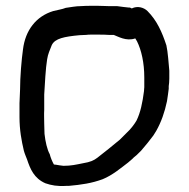

<svg xmlns="http://www.w3.org/2000/svg" viewBox="-20 -646 648 660"><path d="M47 -244C47 -199 54 -162 62 -128C65 -117 70 -106 73 -98C84 -65 97 -33 136 -16C156 -9 178 -5 207 -7H216C260 -11 295 -16 333 -30C367 -44 395 -68 420 -87L434 -99C438 -103 442 -107 445 -109C452 -114 457 -121 465 -128C480 -145 495 -164 507 -180L517 -196C534 -226 546 -260 554 -298C557 -314 558 -328 560 -341V-350C561 -356 562 -366 562 -376V-403C560 -424 557 -469 552 -490C537 -536 519 -576 487 -608C475 -620 453 -627 433 -617C432 -617 428 -620 426 -620H423C419 -620 389 -624 382 -625H352C343 -625 330 -626 317 -626H294C282 -626 272 -626 259 -625C240 -625 222 -621 206 -619C194 -614 178 -612 163 -608C104 -590 67 -542 59 -476C54 -441 49 -381 49 -339C48 -323 48 -305 47 -291ZM132 -221C132 -237 131 -253 132 -268V-321C134 -355 137 -413 142 -442C145 -461 151 -473 158 -491C169 -514 201 -520 253 -525C259 -525 269 -526 275 -526H276C282 -527 287 -527 294 -527H315C330 -527 344 -527 354 -526H371C385 -521 414 -503 445 -514L451 -504C466 -474 476 -430 476 -380V-346C476 -343 475 -339 475 -333C470 -294 463 -259 449 -231C440 -216 429 -202 415 -189L392 -166C369 -147 340 -123 315 -104C302 -94 290 -89 266 -85C241 -80 225 -76 198 -76C191 -77 180 -78 171 -80H169C169 -80 167 -80 165 -81C159 -92 154 -104 151 -116C142 -132 136 -159 133 -186C133 -196 132 -209 132 -221Z"/></svg>

Font: Scribbler
Style: Blk
Weight: 900
Designer: Mew Too
Foundry: Cannot Into Space Fonts
Version: Version 1.001